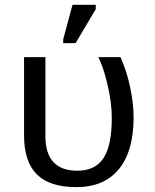

<svg xmlns="http://www.w3.org/2000/svg" viewBox="-20 -765 640 795"><path d="M533.2 -278.8Q533.2 -139.2 472.2 -64.7Q411.1 9.8 296.4 9.8Q185.5 9.8 132.6 -43Q79.6 -95.7 79.6 -204.6V-528.3H168V-201.7Q168 -58.1 300.3 -58.1Q374.5 -58.1 408.7 -110.6Q442.9 -163.1 442.9 -276.9Q442.9 -340.3 425 -415.3Q407.2 -490.2 387.2 -528.3H479Q504.9 -470.7 519 -403.3Q533.2 -335.9 533.2 -278.8ZM241.7 -586.4V-602.5L280.3 -745.1H376.5V-727.1L293 -586.4Z"/></svg>

Font: Liberation Mono
Style: Regular
Weight: 400
Monospace: yes
Designer: Steve Matteson
Foundry: Ascender Corporation
Version: Version 2.1.5